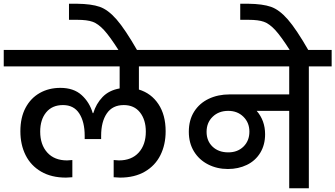

<svg xmlns="http://www.w3.org/2000/svg" viewBox="-44 -1007 1794 1027"><path d="M699 -652V-528Q765 -508 803.5 -450Q842 -392 842 -305Q842 -233 814 -177Q786 -121 731 -89Q676 -57 598 -57Q590 -57 564 -59V-151L592 -149Q660 -149 698 -191Q736 -233 736 -303Q736 -366 705 -405.5Q674 -445 618 -445Q558 -445 527.5 -400.5Q497 -356 497 -281V-263H409V-281Q409 -355 380 -400Q351 -445 293 -445Q235 -445 203 -406Q171 -367 171 -303Q171 -233 209 -191Q247 -149 315 -149L343 -151V-59Q317 -57 309 -57Q231 -57 176 -89Q121 -121 93 -177Q65 -233 65 -305Q65 -378 92.5 -430Q120 -482 168.5 -509.5Q217 -537 279 -537Q350 -537 392.5 -498.5Q435 -460 452 -402H455Q470 -452 504.5 -488Q539 -524 596 -534V-652H-24V-740H930V-652Z M592 -736Q543 -813 512 -846.5Q481 -880 451.5 -890.5Q422 -901 370 -901H325V-987H368Q445 -986 489.5 -970.5Q534 -955 579.5 -903Q625 -851 691 -736Z M1730 -652H1608V0H1503V-414H1329Q1374 -362 1374 -289Q1374 -232 1348 -189.5Q1322 -147 1276.5 -125Q1231 -103 1175 -103Q1117 -103 1069 -127.5Q1021 -152 993.5 -197Q966 -242 966 -302Q966 -365 994.5 -410Q1023 -455 1072.5 -478.5Q1122 -502 1184 -502H1503V-652H883V-740H1730ZM1177 -192Q1227 -192 1258.5 -223Q1290 -254 1290 -303Q1290 -351 1258 -382.5Q1226 -414 1177 -414Q1126 -414 1093.5 -382.5Q1061 -351 1061 -302Q1061 -253 1093 -222.5Q1125 -192 1177 -192Z M1508 -736Q1459 -813 1428 -846.5Q1397 -880 1367.5 -890.5Q1338 -901 1286 -901H1241V-987H1284Q1361 -986 1405.5 -970.5Q1450 -955 1495.5 -903Q1541 -851 1607 -736Z"/></svg>

Font: A Bank Premium Med
Style: Regular
Weight: 500
Designer: Ninad Kale (Devanagari), Jonny Pinhorn (Latin), Htun Naung (Myanmar)
Foundry: Indian Type Foundry
Version: 4.004